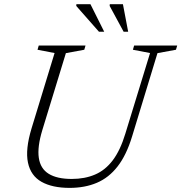

<svg xmlns="http://www.w3.org/2000/svg" viewBox="-20 -904 882 934"><path d="M186 -271.5Q161 -189 168.8 -136.2Q176.5 -83.5 217 -58.5Q257.5 -33.5 329 -33.5Q392.5 -33.5 442.2 -54.8Q492 -76 528.5 -124.2Q565 -172.5 589.5 -253L710 -646L626.5 -662L632.5 -682.5H842L836 -662L746 -645.5L622.5 -240Q595 -149.5 552.2 -94.5Q509.5 -39.5 451.2 -14.8Q393 10 318.5 10Q234.5 10 182 -19.5Q129.5 -49 116 -113Q102.5 -177 133.5 -279.5L245.5 -646L162.5 -662L168.5 -682.5H396L390 -662L300.5 -645.5ZM487 -749.5H461.5L351 -875L351.5 -883.5H420ZM603.5 -749.5H581.5L513.5 -875L514 -883.5H578Z"/></svg>

Font: Newsreader Light
Style: Italic
Weight: 300
Italic angle: -17°
Designer: Hugues Gentile
Foundry: Production Type
Version: Version 1.003